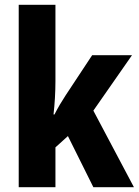

<svg xmlns="http://www.w3.org/2000/svg" viewBox="-20 -780 578 800"><path d="M211 -442V-760H58V0H211V-166L263 -213L369 0H538L369 -319L530 -550H364L253 -382C239 -361 220 -329 207 -303H203C208 -346 211 -396 211 -442Z"/></svg>

Font: Noto Sans Myanmar UI Condensed ExtraBold
Style: Regular
Weight: 800
Width: 3
Designer: Monotype Design Team
Foundry: Monotype Imaging Inc.
Version: Version 2.103